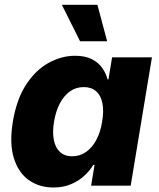

<svg xmlns="http://www.w3.org/2000/svg" viewBox="-20 -790 678 817"><path d="M207.5 7.8Q147 7.8 102.5 -23.7Q58.1 -55.2 38.8 -117.7Q19.5 -180.2 34.7 -272.5Q50.8 -368.7 91.6 -430.7Q132.3 -492.7 187.3 -522.7Q242.2 -552.7 299.3 -552.7Q342.8 -552.7 371.1 -538.1Q399.4 -523.4 415.5 -500.2Q431.6 -477.1 437.5 -452.1H441.4L457 -545.9H626.5L536.1 0H367.7L382.3 -88.4H377Q362.3 -63.5 338.1 -41.5Q314 -19.5 281.5 -5.9Q249 7.8 207.5 7.8ZM287.6 -125Q320.3 -125 346.4 -143.6Q372.6 -162.1 390.1 -195.1Q407.7 -228 414.6 -272.5Q422.4 -317.9 415.8 -350.8Q409.2 -383.8 389.2 -401.6Q369.1 -419.4 336.4 -419.4Q303.2 -419.4 277.6 -401.1Q252 -382.8 234.6 -349.9Q217.3 -316.9 210 -272.5Q202.6 -228.5 209 -195.1Q215.3 -161.6 235.1 -143.3Q254.9 -125 287.6 -125ZM320.8 -614.3 243.2 -769.5H394.5L436 -614.3Z"/></svg>

Font: Inter ExtraBold
Style: Italic
Weight: 800
Italic angle: -9.3988°
Designer: Rasmus Andersson
Foundry: rsms
Version: Version 4.001;git-66647c0bb